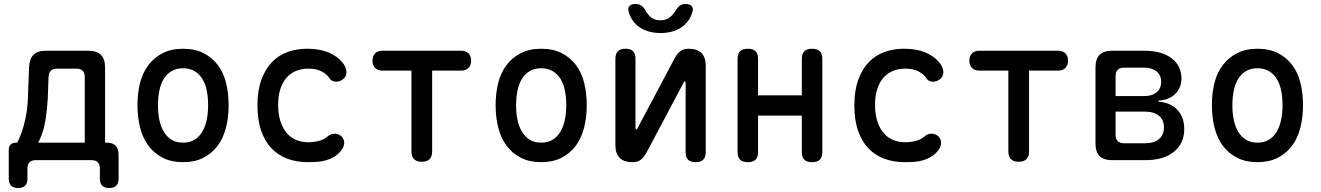

<svg xmlns="http://www.w3.org/2000/svg" viewBox="-20 -805 6640 965"><path d="M71 140Q48 140 36 128.5Q24 117 24 93V-50Q24 -69 33.5 -78.5Q43 -88 62 -88H66Q77 -107 89 -140.5Q101 -174 109.5 -217Q118 -260 120 -307L126 -466Q128 -509 148 -529.5Q168 -550 211 -550H423Q466 -550 487 -529.5Q508 -509 508 -466V-88H516Q546 -88 561 -73Q576 -58 576 -28V93Q576 117 564 128.5Q552 140 529 140Q506 140 494 128.5Q482 117 482 93V42Q482 21 471.5 10.5Q461 0 440 0H160Q139 0 128.5 10.5Q118 21 118 42V93Q118 117 106 128.5Q94 140 71 140ZM406 -418Q406 -439 395.5 -449.5Q385 -460 364 -460H267Q246 -460 235.5 -449.5Q225 -439 224 -418L220 -308Q217 -258 210.5 -214Q204 -170 193 -137.5Q182 -105 172 -88H406Z M900 10Q841 10 798 -12Q755 -34 726.5 -72Q698 -110 684.5 -162.5Q671 -215 671 -276Q671 -337 684 -388.5Q697 -440 726 -478Q755 -516 798 -538Q841 -560 900 -560Q960 -560 1003 -538Q1046 -516 1074.5 -478.5Q1103 -441 1116 -389Q1129 -337 1129 -276Q1129 -215 1115.5 -162.5Q1102 -110 1073.5 -72Q1045 -34 1002 -12Q959 10 900 10ZM900 -88Q933 -88 956.5 -102Q980 -116 995.5 -141Q1011 -166 1018.5 -200.5Q1026 -235 1026 -276Q1026 -317 1019 -351Q1012 -385 996.5 -409.5Q981 -434 957 -448Q933 -462 900 -462Q867 -462 843 -448Q819 -434 803.5 -409Q788 -384 781 -350Q774 -316 774 -275Q774 -234 781.5 -200Q789 -166 804.5 -141Q820 -116 843.5 -102Q867 -88 900 -88Z M1274 -275Q1274 -351 1294 -405Q1314 -459 1347.5 -493.5Q1381 -528 1426.5 -544Q1472 -560 1522 -560Q1562 -560 1593 -553Q1624 -546 1647.5 -533.5Q1671 -521 1687 -506Q1703 -491 1712 -475Q1725 -450 1720 -431Q1715 -412 1697 -402Q1679 -392 1661.5 -395Q1644 -398 1635 -413Q1623 -432 1596.5 -446Q1570 -460 1530 -460Q1497 -460 1469 -449Q1441 -438 1421 -415.5Q1401 -393 1389.5 -359Q1378 -325 1378 -278Q1378 -231 1389.5 -195.5Q1401 -160 1421 -136.5Q1441 -113 1469 -101.5Q1497 -90 1528 -90Q1555 -90 1581.5 -96.5Q1608 -103 1625 -118Q1639 -131 1658 -133Q1677 -135 1695 -121Q1701 -115 1705.5 -106.5Q1710 -98 1710 -88Q1710 -78 1706 -67Q1702 -56 1692 -45Q1677 -27 1658 -16Q1639 -5 1618 1Q1597 7 1574 8.5Q1551 10 1527 10Q1471 10 1425 -7Q1379 -24 1345.5 -58.5Q1312 -93 1293 -147Q1274 -201 1274 -275Z M2048 -450H1902Q1879 -450 1865.5 -463.5Q1852 -477 1852 -500Q1852 -523 1865 -536.5Q1878 -550 1902 -550H2298Q2322 -550 2335 -536.5Q2348 -523 2348 -500Q2348 -477 2334.5 -463.5Q2321 -450 2298 -450H2152V-44Q2152 -18 2139 -5Q2126 8 2100 8Q2074 8 2061 -5Q2048 -18 2048 -44Z M2700 10Q2641 10 2598 -12Q2555 -34 2526.5 -72Q2498 -110 2484.5 -162.5Q2471 -215 2471 -276Q2471 -337 2484 -388.5Q2497 -440 2526 -478Q2555 -516 2598 -538Q2641 -560 2700 -560Q2760 -560 2803 -538Q2846 -516 2874.5 -478.5Q2903 -441 2916 -389Q2929 -337 2929 -276Q2929 -215 2915.5 -162.5Q2902 -110 2873.5 -72Q2845 -34 2802 -12Q2759 10 2700 10ZM2700 -88Q2733 -88 2756.5 -102Q2780 -116 2795.5 -141Q2811 -166 2818.5 -200.5Q2826 -235 2826 -276Q2826 -317 2819 -351Q2812 -385 2796.5 -409.5Q2781 -434 2757 -448Q2733 -462 2700 -462Q2667 -462 2643 -448Q2619 -434 2603.5 -409Q2588 -384 2581 -350Q2574 -316 2574 -275Q2574 -234 2581.5 -200Q2589 -166 2604.5 -141Q2620 -116 2643.5 -102Q2667 -88 2700 -88Z M3073 -75V-509Q3073 -535 3085.5 -547.5Q3098 -560 3124 -560Q3150 -560 3162 -547.5Q3174 -535 3174 -509V-160Q3176 -154 3178 -154Q3180 -154 3181 -156L3184 -160L3367 -505Q3380 -531 3396.5 -545.5Q3413 -560 3441 -560Q3484 -560 3505.5 -538.5Q3527 -517 3527 -475V-41Q3527 -15 3514.5 -2.5Q3502 10 3476 10Q3450 10 3438 -2.5Q3426 -15 3426 -41V-390Q3424 -396 3422 -396Q3420 -396 3419 -395L3416 -390L3233 -45Q3220 -19 3203.5 -4.5Q3187 10 3159 10Q3116 10 3094.5 -11.5Q3073 -33 3073 -75ZM3140 -745Q3134 -764 3143.5 -774.5Q3153 -785 3174 -785Q3185 -785 3193 -782Q3201 -779 3206 -775Q3217 -766 3223 -754Q3229 -742 3239 -731Q3261 -703 3299 -703Q3337 -703 3360 -731Q3370 -741 3376.5 -752.5Q3383 -764 3392 -773Q3398 -778 3405.5 -781.5Q3413 -785 3425 -785Q3446 -785 3456 -774.5Q3466 -764 3460 -745Q3450 -707 3420 -679Q3374 -639 3300 -639Q3226 -639 3180 -679Q3150 -707 3140 -745Z M3739 10Q3712 10 3699.5 -2.5Q3687 -15 3687 -42V-508Q3687 -535 3699.5 -547.5Q3712 -560 3739 -560Q3765 -560 3777.5 -547.5Q3790 -535 3790 -508V-326H4010V-508Q4010 -535 4022.5 -547.5Q4035 -560 4061 -560Q4088 -560 4100.5 -547.5Q4113 -535 4113 -508V-42Q4113 -15 4100.5 -2.5Q4088 10 4061 10Q4035 10 4022.5 -2.5Q4010 -15 4010 -42V-224H3790V-42Q3790 -15 3777.5 -2.5Q3765 10 3739 10Z M4274 -275Q4274 -351 4294 -405Q4314 -459 4347.5 -493.5Q4381 -528 4426.5 -544Q4472 -560 4522 -560Q4562 -560 4593 -553Q4624 -546 4647.5 -533.5Q4671 -521 4687 -506Q4703 -491 4712 -475Q4725 -450 4720 -431Q4715 -412 4697 -402Q4679 -392 4661.5 -395Q4644 -398 4635 -413Q4623 -432 4596.5 -446Q4570 -460 4530 -460Q4497 -460 4469 -449Q4441 -438 4421 -415.5Q4401 -393 4389.5 -359Q4378 -325 4378 -278Q4378 -231 4389.5 -195.5Q4401 -160 4421 -136.5Q4441 -113 4469 -101.5Q4497 -90 4528 -90Q4555 -90 4581.5 -96.5Q4608 -103 4625 -118Q4639 -131 4658 -133Q4677 -135 4695 -121Q4701 -115 4705.5 -106.5Q4710 -98 4710 -88Q4710 -78 4706 -67Q4702 -56 4692 -45Q4677 -27 4658 -16Q4639 -5 4618 1Q4597 7 4574 8.5Q4551 10 4527 10Q4471 10 4425 -7Q4379 -24 4345.5 -58.5Q4312 -93 4293 -147Q4274 -201 4274 -275Z M5048 -450H4902Q4879 -450 4865.5 -463.5Q4852 -477 4852 -500Q4852 -523 4865 -536.5Q4878 -550 4902 -550H5298Q5322 -550 5335 -536.5Q5348 -523 5348 -500Q5348 -477 5334.5 -463.5Q5321 -450 5298 -450H5152V-44Q5152 -18 5139 -5Q5126 8 5100 8Q5074 8 5061 -5Q5048 -18 5048 -44Z M5571 0Q5527 0 5506.5 -20.5Q5486 -41 5486 -84V-466Q5486 -509 5506.5 -529.5Q5527 -550 5571 -550H5731Q5818 -550 5868 -512.5Q5918 -475 5918 -411Q5918 -363 5886.5 -332.5Q5855 -302 5802 -299V-294Q5863 -290 5897.5 -253Q5932 -216 5932 -156Q5932 -84 5880 -42Q5828 0 5738 0ZM5587 -244V-127Q5587 -106 5598 -95.5Q5609 -85 5630 -85H5735Q5780 -85 5805 -106Q5830 -127 5830 -165Q5830 -202 5805 -223Q5780 -244 5735 -244ZM5630 -465Q5609 -465 5598 -454.5Q5587 -444 5587 -423V-322H5730Q5770 -322 5793 -341Q5816 -360 5816 -394Q5816 -427 5793 -446Q5770 -465 5730 -465Z M6300 10Q6241 10 6198 -12Q6155 -34 6126.5 -72Q6098 -110 6084.5 -162.5Q6071 -215 6071 -276Q6071 -337 6084 -388.5Q6097 -440 6126 -478Q6155 -516 6198 -538Q6241 -560 6300 -560Q6360 -560 6403 -538Q6446 -516 6474.5 -478.5Q6503 -441 6516 -389Q6529 -337 6529 -276Q6529 -215 6515.5 -162.5Q6502 -110 6473.5 -72Q6445 -34 6402 -12Q6359 10 6300 10ZM6300 -88Q6333 -88 6356.5 -102Q6380 -116 6395.5 -141Q6411 -166 6418.5 -200.5Q6426 -235 6426 -276Q6426 -317 6419 -351Q6412 -385 6396.5 -409.5Q6381 -434 6357 -448Q6333 -462 6300 -462Q6267 -462 6243 -448Q6219 -434 6203.5 -409Q6188 -384 6181 -350Q6174 -316 6174 -275Q6174 -234 6181.5 -200Q6189 -166 6204.5 -141Q6220 -116 6243.5 -102Q6267 -88 6300 -88Z"/></svg>

Font: Maple Mono Normal NL Medium
Style: Regular
Weight: 500
Monospace: yes
Designer: subframe7536
Version: Version 7.000